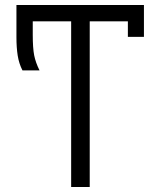

<svg xmlns="http://www.w3.org/2000/svg" viewBox="-20 -745 640 765"><path d="M489.5 -660H337.5V0H263.5V-660H110.5V-606.5Q110.5 -553.5 116.2 -524.5Q122 -495.5 137.5 -464.5H69.5Q55.5 -492 50.5 -523.8Q45.5 -555.5 45.5 -596.5V-725H553.5V-598H489.5Z"/></svg>

Font: JuliaMono Light
Style: Regular
Weight: 300
Monospace: yes
Designer: cormullion
Foundry: corm
Version: Version 0.054; ttfautohint (v1.8.4)